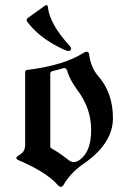

<svg xmlns="http://www.w3.org/2000/svg" viewBox="-20 -727 498 757"><path d="M44.4 0ZM89.8 -656.2 155.8 -703.6Q160.2 -707 163.1 -707Q168 -707 168.9 -698.7Q176.3 -631.3 255.4 -545.4Q260.3 -540 260.3 -536.6Q260.3 -525.9 249.5 -525.9Q239.3 -525.9 195.8 -549.8Q127.9 -587.4 87.9 -640.6Q85 -644.5 85 -648.7Q85 -652.8 89.8 -656.2ZM56.6 -116.2Q79.1 -128.9 79.1 -154.8V-441.4Q79.1 -450.2 86.9 -451.2Q232.4 -469.2 310.1 -519Q315.9 -522.9 322.8 -522.9Q329.6 -522.9 331.1 -513.2Q338.4 -460 366.7 -427.7Q425.3 -361.8 425.3 -261.2Q425.3 -161.6 310.5 -82Q258.3 -45.9 231.4 0.5Q226.1 9.8 220.2 9.8Q214.4 9.8 207 1.5Q163.6 -47.9 54.7 -94.7Q44.4 -99.1 44.4 -104.2Q44.4 -109.4 56.6 -116.2ZM178.2 -149.9Q178.2 -144 184.1 -141.1Q210.4 -127.4 252.9 -94.2Q261.2 -87.9 271.7 -87.9Q282.2 -87.9 295.9 -98.1Q339.4 -129.9 339.4 -214.8Q339.4 -299.8 285.6 -371.1Q254.9 -413.1 246.1 -444.3Q242.2 -458.5 235.4 -458.5Q228.5 -458.5 222.2 -456.1Q210 -451.7 187.5 -446.8Q178.2 -444.8 178.2 -435.5Z"/></svg>

Font: UnifrakturMaguntia
Style: Book
Weight: 400
Designer: j. 'mach' wust, Gerrit Ansmann, Georg Duffner, based on a font by Peter Wiegel, original typeface by Carl Albert Fahrenw
Version: Version 2017-03-19